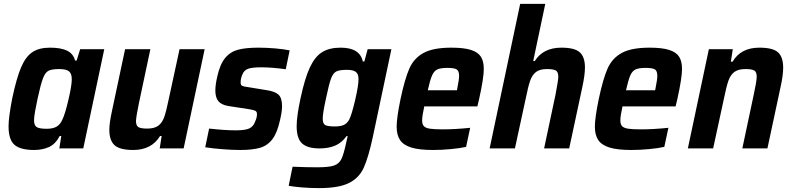

<svg xmlns="http://www.w3.org/2000/svg" viewBox="-20 -763 4073 987"><path d="M24 -114Q24 -160 43 -258Q65 -362 88.5 -417Q112 -472 146.5 -495Q181 -518 237 -518Q292 -518 324 -503Q356 -488 366 -452H374L392 -510H516L408 0H285L295 -64H287Q265 -22 231.5 -7Q198 8 156 8Q85 8 54.5 -18.5Q24 -45 24 -114ZM301 -149Q315 -178 332 -251Q349 -324 349 -355Q349 -385 334.5 -396.5Q320 -408 284 -408Q246 -408 229 -399Q212 -390 200.5 -359.5Q189 -329 173 -255Q165 -218 160 -189Q155 -160 155 -145Q155 -118 169 -109.5Q183 -101 220 -101Q252 -101 271 -112Q290 -123 301 -149Z M542 -96Q542 -131 557 -199L623 -510H753L694 -232Q681 -169 679 -142Q679 -117 691.5 -109.5Q704 -102 737 -102Q774 -102 794 -117Q814 -132 824.5 -162Q835 -192 848 -256L903 -510H1032L924 0H801L811 -64H803Q759 8 665 8Q596 8 569 -16.5Q542 -41 542 -96Z M1035 -6 1055 -102Q1136 -93 1192 -93Q1241 -93 1262 -103Q1283 -113 1292 -139Q1301 -159 1301 -176Q1301 -189 1292.5 -193.5Q1284 -198 1258 -202L1154 -218Q1118 -224 1102.5 -243Q1087 -262 1087 -298Q1087 -327 1097 -370Q1111 -433 1137.5 -465Q1164 -497 1204 -507.5Q1244 -518 1309 -518Q1351 -518 1396.5 -514Q1442 -510 1469 -504L1449 -407Q1377 -417 1322 -417Q1279 -417 1257 -410Q1235 -403 1226 -380Q1217 -360 1217 -339Q1217 -326 1224.5 -322Q1232 -318 1256 -315L1354 -299Q1393 -293 1411.5 -276.5Q1430 -260 1430 -216Q1430 -191 1420 -148Q1406 -82 1381 -48.5Q1356 -15 1317.5 -3.5Q1279 8 1216 8Q1174 8 1123 4Q1072 0 1035 -6Z M1464 192 1484 94Q1554 97 1611 97Q1671 97 1697 88Q1723 79 1735 54.5Q1747 30 1760 -31Q1762 -38 1763.5 -46.5Q1765 -55 1768 -63H1761Q1737 -29 1703 -14.5Q1669 0 1623 0Q1561 0 1533 -25.5Q1505 -51 1505 -114Q1505 -166 1525 -258Q1547 -361 1573 -416.5Q1599 -472 1636 -495Q1673 -518 1731 -518Q1830 -518 1845 -447H1853L1870 -510H1992L1897 -61Q1874 46 1850 99Q1826 152 1773.5 178Q1721 204 1620 204Q1577 204 1533 200.5Q1489 197 1464 192ZM1775 -148Q1788 -173 1805.5 -248Q1823 -323 1823 -356Q1823 -383 1809 -393.5Q1795 -404 1763 -404Q1725 -404 1708.5 -395.5Q1692 -387 1681.5 -358.5Q1671 -330 1656 -258Q1639 -181 1639 -153Q1639 -127 1652 -120Q1665 -113 1701 -113Q1730 -113 1747 -120.5Q1764 -128 1775 -148Z M2019 -112Q2019 -157 2039 -254Q2061 -358 2084.5 -411Q2108 -464 2157.5 -491Q2207 -518 2300 -518Q2364 -518 2400.5 -506.5Q2437 -495 2452 -471.5Q2467 -448 2467 -409Q2467 -362 2443 -254L2434 -216H2161Q2150 -167 2150 -144Q2150 -124 2159 -114.5Q2168 -105 2189.5 -101.5Q2211 -98 2256 -98Q2319 -98 2397 -106L2376 -8Q2346 -1 2298 3.5Q2250 8 2207 8Q2135 8 2094.5 -4.5Q2054 -17 2036.5 -43Q2019 -69 2019 -112ZM2329 -299 2331 -310Q2340 -354 2340 -373Q2340 -399 2327 -406.5Q2314 -414 2280 -414Q2245 -414 2228 -406Q2211 -398 2201 -375Q2191 -352 2179 -299Z M2654 -743H2783L2721 -449H2729Q2772 -518 2866 -518Q2934 -518 2960.5 -494Q2987 -470 2987 -416Q2987 -377 2973 -313L2906 0H2777L2836 -278Q2850 -352 2850 -368Q2850 -393 2837.5 -400.5Q2825 -408 2792 -408Q2755 -408 2735.5 -393Q2716 -378 2705.5 -348.5Q2695 -319 2682 -254L2627 0H2497Z M3038 -112Q3038 -157 3058 -254Q3080 -358 3103.5 -411Q3127 -464 3176.5 -491Q3226 -518 3319 -518Q3383 -518 3419.5 -506.5Q3456 -495 3471 -471.5Q3486 -448 3486 -409Q3486 -362 3462 -254L3453 -216H3180Q3169 -167 3169 -144Q3169 -124 3178 -114.5Q3187 -105 3208.5 -101.5Q3230 -98 3275 -98Q3338 -98 3416 -106L3395 -8Q3365 -1 3317 3.5Q3269 8 3226 8Q3154 8 3113.5 -4.5Q3073 -17 3055.5 -43Q3038 -69 3038 -112ZM3348 -299 3350 -310Q3359 -354 3359 -373Q3359 -399 3346 -406.5Q3333 -414 3299 -414Q3264 -414 3247 -406Q3230 -398 3220 -375Q3210 -352 3198 -299Z M3624 -510H3747L3737 -446H3746Q3788 -518 3884 -518Q3953 -518 3979.5 -494Q4006 -470 4006 -415Q4006 -375 3992 -313L3925 0H3796L3855 -278Q3869 -341 3870 -368Q3870 -393 3857.5 -400.5Q3845 -408 3812 -408Q3775 -408 3755 -393Q3735 -378 3724.5 -348Q3714 -318 3701 -254L3646 0H3516Z"/></svg>

Font: Saira Semi Condensed SemiBold
Style: Italic
Weight: 600
Width: 4
Italic angle: -12°
Designer: Hector Gatti with collaboration of the Omnibus-Type team
Foundry: Omnibus-Type
Version: Version 1.001; ttfautohint (v1.8)